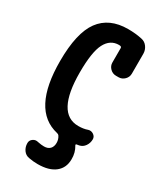

<svg xmlns="http://www.w3.org/2000/svg" viewBox="-234 -828 968 1136"><g transform="rotate(30 250.0 -260.0)"><path d="M365.2 -464.8Q341.8 -464.8 324.7 -481.9Q307.6 -499 307.6 -522.5V-620.1Q307.6 -628.9 298.8 -630.9Q295.9 -631.8 290 -631.8Q230.5 -631.8 200.2 -573.2Q169.9 -514.6 169.9 -375Q169.9 -95.7 320.3 -95.7Q356.4 -95.7 382.8 -105.5Q401.4 -111.3 418 -100.1Q434.6 -88.9 434.6 -70.3Q434.6 -44.9 420.4 -24.4Q406.2 -3.9 382.8 1L365.2 3.9Q362.3 4.9 361.8 7.8Q361.3 10.7 363.3 12.7Q385.7 49.8 384.8 94.7Q384.8 153.3 343.3 186.5Q301.8 219.7 224.6 219.7Q193.4 219.7 164.1 213.9Q139.6 210 125 189.5Q110.4 168.9 110.4 142.6V141.6Q110.4 123 126.5 111.3Q142.6 99.6 163.1 105.5Q186.5 110.4 205.1 110.4Q231.4 110.4 245.6 95.7Q259.8 81.1 259.8 54.7Q259.8 30.3 246.1 10.7Q242.2 4.9 232.4 2.9Q35.2 -43 35.2 -375Q35.2 -567.4 98.6 -653.8Q162.1 -740.2 290 -740.2Q341.8 -740.2 385.7 -730.5Q410.2 -725.6 425.3 -704.6Q440.4 -683.6 440.4 -658.2V-522.5Q440.4 -499 423.3 -481.9Q406.2 -464.8 382.8 -464.8Z"/></g></svg>

Font: Rounded Mgen+ 1mn bold
Style: Bold
Weight: 700
Designer: [Source Han Sans]
Ryoko NISHIZUKA  (kana & ideographs); Paul D. Hunt (Latin, Greek & Cyrillic); Wenlong ZHANG  (bopomofo
Version: Version 1.059.20150602